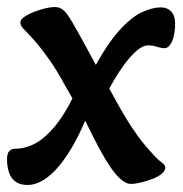

<svg xmlns="http://www.w3.org/2000/svg" viewBox="-26 -511 521 546"><path d="M52 15Q31 15 18 5.5Q5 -4 -0.5 -21Q-6 -38 -6 -58Q-6 -76 1 -82Q8 -88 16 -88Q46 -88 74 -103Q102 -118 129.5 -151Q157 -184 183 -237L237 -309Q277 -384 312 -423Q347 -462 377 -476Q407 -490 431 -490Q450 -490 461 -478Q472 -466 472 -443Q472 -426 468.5 -410Q465 -394 458 -384Q451 -374 442 -374Q432 -374 420.5 -378Q409 -382 395 -382Q373 -382 342.5 -346.5Q312 -311 282 -254L218 -172Q193 -112 165 -70Q137 -28 108.5 -6.5Q80 15 52 15ZM346 12Q326 12 300.5 -19Q275 -50 237 -126L198 -205L191 -212L155 -275Q133 -315 114.5 -341Q96 -367 82 -384Q68 -401 57 -412Q47 -423 39.5 -430.5Q32 -438 32 -448Q32 -457 49.5 -467Q67 -477 90.5 -484Q114 -491 130 -491Q144 -491 154 -482.5Q164 -474 178 -450.5Q192 -427 217 -381L255 -311L270 -286L303 -226Q330 -177 350.5 -146.5Q371 -116 386 -98.5Q401 -81 411 -70Q424 -56 434 -49Q444 -42 444 -34Q444 -25 433.5 -16.5Q423 -8 407 -2Q391 4 374.5 8Q358 12 346 12Z"/></svg>

Font: Alkatra
Style: Regular
Weight: 400
Designer: Suman Bhandary
Version: Version 1.100;gftools[0.9.22]